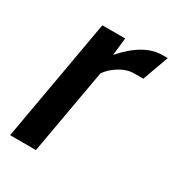

<svg xmlns="http://www.w3.org/2000/svg" viewBox="-131 -589 613 670"><g transform="rotate(30 175.5 -254.0)"><path d="M96 -493H188L180 -422Q255 -508 330 -508H351L313 -403H275Q247 -403 218 -385Q189 -367 174 -344L113 0H9Z"/></g></svg>

Font: Cabin Medium
Style: Italic
Weight: 500
Italic angle: -7°
Designer: Pablo Impallari
Foundry: Pablo Impallari. http://www.impallari.com Igino Marini. http://www.ikern.com
Version: Version 2.200